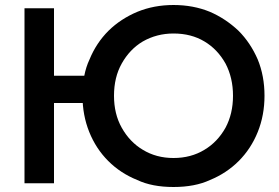

<svg xmlns="http://www.w3.org/2000/svg" viewBox="-20 -733 1115 768"><path d="M125 -430V-321H392V-430ZM196 -700H78V0H196ZM467 -222Q436 -277 436 -350Q436 -424 467 -479Q499 -536 551 -567Q607 -599 674 -599Q745 -599 798 -567Q850 -536 882 -479Q912 -422 912 -350Q912 -278 882 -222Q850 -165 798 -134Q744 -101 674 -101Q605 -101 551 -134Q499 -165 467 -222ZM310 -350Q310 -272 337 -205Q364 -138 413 -89Q462 -40 529 -13Q588 15 674 15Q760 15 820 -13Q886 -40 935 -89Q984 -138 1011 -205Q1038 -272 1038 -350Q1038 -429 1011 -495Q982 -562 934 -610Q882 -659 819 -686Q753 -713 674 -713Q596 -713 530 -686Q463 -658 414 -610Q365 -561 338 -495Q310 -436 310 -350Z"/></svg>

Font: NM-font
Style: Medium
Weight: 500
Designer: ""
Foundry: ""
Version: ""